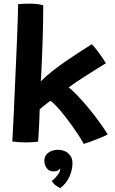

<svg xmlns="http://www.w3.org/2000/svg" viewBox="-20 -746 618 1028"><path d="M428 24.5Q420 8 403.5 -17.5Q387 -43 366.5 -71.8Q346 -100.5 324.2 -128Q302.5 -155.5 283 -176.5Q263.5 -197.5 249.5 -206.5Q242 -201 229.8 -191.2Q217.5 -181.5 207 -172.8Q196.5 -164 192.5 -160.5Q192 -139 191 -113.5Q190 -88 188.8 -63.2Q187.5 -38.5 186.2 -18.2Q185 2 184 12.5Q168 14.5 151.8 15.5Q135.5 16.5 119 16.5Q98.5 16.5 79.2 15Q60 13.5 46 11.5Q46.5 -0.5 48.8 -41Q51 -81.5 53.8 -141.2Q56.5 -201 59.5 -271Q62.5 -341 65.8 -412.2Q69 -483.5 71.5 -546.8Q74 -610 75.5 -656.8Q77 -703.5 77 -723.5Q91 -725 106 -725.8Q121 -726.5 136 -726.5Q156.5 -726.5 176 -724.5Q195.5 -722.5 211.5 -717.5Q211.5 -679 210.8 -631.8Q210 -584.5 208.5 -535.5Q207 -486.5 205 -441.5Q203 -396.5 201.5 -362Q200 -327.5 198 -310Q225 -337.5 261.2 -366Q297.5 -394.5 336.5 -421.2Q375.5 -448 411 -470.8Q446.5 -493.5 472 -509.5Q479 -502.5 489.5 -489.2Q500 -476 511.2 -460.8Q522.5 -445.5 532 -431.2Q541.5 -417 547 -407.5Q528 -396 500.2 -378.5Q472.5 -361 442.8 -342.2Q413 -323.5 387.5 -306.2Q362 -289 347.5 -278Q359.5 -269.5 378.5 -250.8Q397.5 -232 420.5 -206.5Q443.5 -181 467.5 -151Q491.5 -121 514.5 -89.2Q537.5 -57.5 556.5 -26.5Q550 -22 533 -14.8Q516 -7.5 495 0.8Q474 9 455.8 15.5Q437.5 22 428 24.5ZM302.5 261Q297 259 282.2 249.5Q267.5 240 257.5 222.5Q266 217 276.5 205.5Q287 194 294.8 181.8Q302.5 169.5 302.5 161.5Q302.5 158 301.5 156Q297.5 162 290 166.8Q282.5 171.5 267 171.5Q242 171.5 229.8 153.8Q217.5 136 217.5 115.5Q217.5 95.5 227.8 82.5Q238 69.5 254.8 62.8Q271.5 56 290.5 56Q310.5 56 328.2 64Q346 72 357 88Q368 104 368 127.5Q368 164.5 351.2 201Q334.5 237.5 302.5 261Z"/></svg>

Font: Grandstander Thin SemiBold
Style: Regular
Weight: 600
Version: Version 1.200